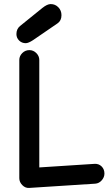

<svg xmlns="http://www.w3.org/2000/svg" viewBox="-20 -922 553 947"><path d="M106.9 -709Q87.4 -709 74.2 -722.2Q61 -735.4 61 -753.9Q61 -779.3 79.1 -793.9L189 -882.8Q212.9 -901.9 230 -901.9Q252.4 -901.9 267.8 -886Q283.2 -870.1 283.2 -847.2Q283.2 -820.3 264.2 -807.1L143.1 -724.1Q120.1 -709 106.9 -709ZM124 4.9Q105 6.3 90.1 -8.8Q75.2 -23.9 75.2 -43V-626Q75.2 -645.5 89.8 -660.2Q104.5 -674.8 125 -674.8Q144.5 -674.8 159.2 -660.2Q173.8 -645.5 173.8 -626V-96.2L445.8 -113.8Q466.8 -115.2 481 -101.3Q495.1 -87.4 495.1 -65.9Q495.1 -47.9 481.9 -32.7Q468.8 -17.6 450.2 -16.1Z"/></svg>

Font: Comic Neue
Style: Bold
Weight: 700
Designer: Craig Rozynski
Foundry: Craig Rozynski
Version: Version 2.003;hotconv 1.0.109;makeotfexe 2.5.65596